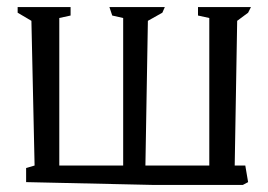

<svg xmlns="http://www.w3.org/2000/svg" viewBox="-20 -521 759 544"><path d="M675 -52 683 -5 668 3H440H415L54 -5V-45L78 -52L69 -462L30 -485V-501H180V-477L148 -470V-52H290H329V-470L298 -477L290 -501H447L440 -485L399 -462L392 -52H440H573V-470L541 -477V-501H691L683 -485L652 -462L645 -52Z"/></svg>

Font: Underdog
Style: Regular
Weight: 400
Designer: Sergey Steblina
Foundry: Sergey Steblina, Jovanny Lemonad
Version: Version 1.001; ttfautohint (v0.9)